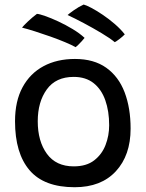

<svg xmlns="http://www.w3.org/2000/svg" viewBox="-20 -788 626 824"><path d="M300.5 15.5Q169 15.5 106.8 -57.5Q44.5 -130.5 44.5 -267.5Q44.5 -354 76.8 -413.5Q109 -473 166.8 -504Q224.5 -535 301.5 -535Q383 -535 436 -497.2Q489 -459.5 514.8 -392Q540.5 -324.5 540.5 -236Q540.5 -121.5 477.2 -53Q414 15.5 300.5 15.5ZM296.5 -74Q351 -74 384.2 -99.8Q417.5 -125.5 433 -165.8Q448.5 -206 448.5 -250.5Q448.5 -310.5 432 -357.5Q415.5 -404.5 381.8 -431.2Q348 -458 296.5 -458Q219.5 -458 180.8 -404.2Q142 -350.5 142 -267.5Q142 -182 181.2 -128Q220.5 -74 296.5 -74ZM339 -768.5Q349.5 -766 371.5 -754.5Q393.5 -743 420.2 -725Q447 -707 472.5 -685Q498 -663 515.5 -640.5Q506.5 -631 492 -620Q477.5 -609 472.5 -607Q453 -623.5 416.2 -645.5Q379.5 -667.5 339.5 -688.8Q299.5 -710 270 -723.5Q277.5 -730.5 297.5 -744.5Q317.5 -758.5 339 -768.5ZM138.5 -728.5Q149 -728 174 -719.2Q199 -710.5 230.2 -696Q261.5 -681.5 291.8 -663.2Q322 -645 343 -625.5Q339.5 -620.5 331.5 -611.8Q323.5 -603 315.5 -595.2Q307.5 -587.5 304.5 -585.5Q288 -595 259.2 -607Q230.5 -619 196.8 -631Q163 -643 130.8 -653.2Q98.5 -663.5 74.5 -669.5Q81 -678 100 -696Q119 -714 138.5 -728.5Z"/></svg>

Font: Grandstander
Style: Regular
Weight: 400
Designer: Tyler Finck
Foundry: Etcetera Type Co
Version: Version 1.200; ttfautohint (v1.8.3)